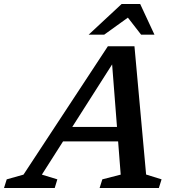

<svg xmlns="http://www.w3.org/2000/svg" viewBox="-84 -936 882 956"><path d="M197 -232 220.5 -304H558.5L534.5 -232ZM643.5 -67 720.5 -43 707 0H412L425.5 -43L517 -66.5L472 -644.5L493.5 -645.5L124.5 -66.5L201.5 -43L188.5 0H-64L-50.5 -43L33 -66.5L453 -705.5H585.5ZM357.5 -763.5 521.5 -916H614L685 -763.5H618.5L544 -859.5H568.5L435 -763.5Z"/></svg>

Font: Newsreader 9pt Medium
Style: Italic
Weight: 500
Italic angle: -17°
Designer: Hugues Gentile
Foundry: Production Type
Version: Version 1.003